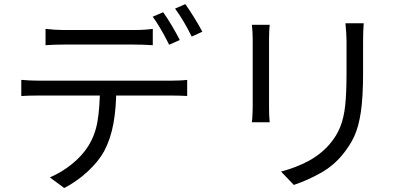

<svg xmlns="http://www.w3.org/2000/svg" viewBox="-20 -872 2040 947"><path d="M293.4 -724H640.8Q694.6 -724 733.6 -729.6V-649Q686.8 -652.2 640.8 -652.2H295Q245.8 -652.2 204.6 -649V-729.6Q251.4 -724 293.4 -724ZM171.6 -474.2H825.8Q843.4 -474.2 864.2 -475Q885 -475.8 903.2 -478V-398.6Q863.2 -400.8 825.8 -400.8H171.6Q118.6 -400.8 85 -398.4V-478Q128.6 -474.2 171.6 -474.2ZM493.4 -125.8Q465.8 -75.6 412.7 -26.3Q359.6 23 296.8 55.4L226 3Q284.6 -22.2 335.1 -63.1Q385.6 -104 415 -151Q449.4 -205.6 460.9 -273.5Q472.4 -341.4 473.2 -439.8L553.6 -440Q553.6 -340.2 539.6 -263.3Q525.6 -186.4 493.4 -125.8ZM866.8 -674.6 814.2 -651.4 806.2 -667.4Q791 -697.6 770.9 -731.8Q750.8 -766 733.2 -789.6L784.8 -811.6Q804.2 -785 827.9 -744.9Q851.6 -704.8 866.8 -674.6ZM978 -715.6 925.6 -691.6Q886 -772 843.4 -829.6L894.2 -851.6Q914.6 -823 939.3 -782.9Q964 -742.8 978 -715.6Z M1770.8 -671.6V-512Q1770.8 -392.6 1759.9 -319.7Q1749 -246.8 1727.3 -199.6Q1705.6 -152.4 1667 -106.2Q1623.4 -53.4 1560.5 -18.2Q1497.6 17 1429.2 40.2L1366.2 -25.8Q1440.6 -45.4 1500.8 -77.6Q1561 -109.8 1605 -159.8Q1640.4 -201.2 1658.3 -246.4Q1676.2 -291.6 1682.7 -352.4Q1689.2 -413.2 1689.2 -515V-671.6Q1689.2 -701.2 1683.8 -757.2H1774Q1770.8 -718 1770.8 -671.6ZM1307 -678V-344.4Q1307 -297.8 1310.2 -269H1222.2L1224.2 -286.6Q1226.4 -324.8 1226.4 -345.4V-678Q1226.4 -716 1222.4 -749.8H1310.2Q1307 -719.8 1307 -678Z"/></svg>

Font: 寒蝉端黑体 Light
Style: Regular
Weight: 300
Designer: ChillDuanSans {Warren2060}; 
Source Han Sans {Ryoko NISHIZUKA 西塚涼子 (kana, bopomofo & ideographs); Paul D. Hunt (Latin, G
Foundry: ChillType&Adobe
Version: Version 1.300;Glyphs 3.3 (3306)